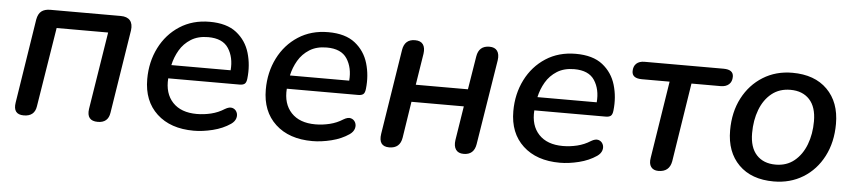

<svg xmlns="http://www.w3.org/2000/svg" viewBox="-36 -686 3937 884"><g transform="rotate(5 1932.0 -244.0)"><path d="M88 7Q37 7 46 -49L107 -438Q112 -465 127 -476.5Q142 -488 168 -488H493Q523 -488 536.5 -472Q550 -456 546 -426L485 -40Q478 7 430 7Q377 7 385 -49L442 -407H204L145 -40Q138 7 88 7Z M874 9Q766 9 703 -49.5Q640 -108 640 -209Q640 -289 673 -354.5Q706 -420 765.5 -458.5Q825 -497 904 -497Q983 -497 1028 -461.5Q1073 -426 1089.5 -370Q1106 -314 1099 -252Q1097 -233 1089 -227Q1081 -221 1066 -221H736Q731 -151 769.5 -110Q808 -69 881 -69Q914 -69 947 -77Q980 -85 1008 -103Q1028 -115 1042 -111Q1056 -107 1062.5 -94Q1069 -81 1064.5 -65.5Q1060 -50 1043 -38Q1008 -14 961.5 -2.5Q915 9 874 9ZM903 -426Q856 -426 823.5 -405.5Q791 -385 772 -352.5Q753 -320 745 -283H1019Q1024 -343 997 -384.5Q970 -426 903 -426Z M1422 9Q1314 9 1251 -49.5Q1188 -108 1188 -209Q1188 -289 1221 -354.5Q1254 -420 1313.5 -458.5Q1373 -497 1452 -497Q1531 -497 1576 -461.5Q1621 -426 1637.5 -370Q1654 -314 1647 -252Q1645 -233 1637 -227Q1629 -221 1614 -221H1284Q1279 -151 1317.5 -110Q1356 -69 1429 -69Q1462 -69 1495 -77Q1528 -85 1556 -103Q1576 -115 1590 -111Q1604 -107 1610.5 -94Q1617 -81 1612.5 -65.5Q1608 -50 1591 -38Q1556 -14 1509.5 -2.5Q1463 9 1422 9ZM1451 -426Q1404 -426 1371.5 -405.5Q1339 -385 1320 -352.5Q1301 -320 1293 -283H1567Q1572 -343 1545 -384.5Q1518 -426 1451 -426Z M1777 7Q1726 7 1735 -52L1797 -445Q1805 -495 1853 -495Q1879 -495 1890 -479.5Q1901 -464 1897 -436L1874 -291H2115L2140 -445Q2148 -495 2197 -495Q2222 -495 2233 -479.5Q2244 -464 2240 -436L2177 -43Q2169 7 2121 7Q2096 7 2085 -9Q2074 -25 2078 -53L2103 -211H1861L1835 -43Q1827 7 1777 7Z M2566 9Q2458 9 2395 -49.5Q2332 -108 2332 -209Q2332 -289 2365 -354.5Q2398 -420 2457.5 -458.5Q2517 -497 2596 -497Q2675 -497 2720 -461.5Q2765 -426 2781.5 -370Q2798 -314 2791 -252Q2789 -233 2781 -227Q2773 -221 2758 -221H2428Q2423 -151 2461.5 -110Q2500 -69 2573 -69Q2606 -69 2639 -77Q2672 -85 2700 -103Q2720 -115 2734 -111Q2748 -107 2754.5 -94Q2761 -81 2756.5 -65.5Q2752 -50 2735 -38Q2700 -14 2653.5 -2.5Q2607 9 2566 9ZM2595 -426Q2548 -426 2515.5 -405.5Q2483 -385 2464 -352.5Q2445 -320 2437 -283H2711Q2716 -343 2689 -384.5Q2662 -426 2595 -426Z M3021 7Q2998 7 2987 -8Q2976 -23 2981 -51L3037 -407H2909Q2863 -407 2863 -440Q2863 -463 2876.5 -475.5Q2890 -488 2914 -488H3279Q3325 -488 3325 -455Q3325 -432 3311 -419.5Q3297 -407 3273 -407H3138L3081 -43Q3072 7 3021 7Z M3554 9Q3451 9 3392.5 -49.5Q3334 -108 3334 -208Q3334 -293 3368 -358Q3402 -423 3461.5 -460Q3521 -497 3597 -497Q3700 -497 3758.5 -438.5Q3817 -380 3817 -280Q3817 -195 3783 -129.5Q3749 -64 3689.5 -27.5Q3630 9 3554 9ZM3556 -69Q3607 -69 3642.5 -98Q3678 -127 3696.5 -175.5Q3715 -224 3715 -283Q3715 -349 3683 -383.5Q3651 -418 3595 -418Q3544 -418 3508.5 -389.5Q3473 -361 3454.5 -312.5Q3436 -264 3436 -204Q3436 -138 3468 -103.5Q3500 -69 3556 -69Z"/></g></svg>

Font: Nunito SemiBold
Style: Italic
Weight: 600
Italic angle: -9°
Designer: Vernon Adams
Foundry: Vernon Adams
Version: Version 3.601; ttfautohint (v1.8.2.53-6de2)